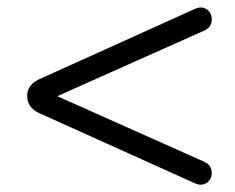

<svg xmlns="http://www.w3.org/2000/svg" viewBox="-20 -549 640 523"><path d="M511.5 -49.5 87.5 -240.5Q54 -255.5 54 -287.5Q54 -303.5 62.5 -314.8Q71 -326 87.5 -333.5L511.5 -525Q524 -530.5 534 -527.8Q544 -525 550 -517.2Q556 -509.5 556.8 -499.2Q557.5 -489 553 -480Q548.5 -471 536 -465.5L89 -266V-308L536 -108.5Q548.5 -103 553 -94Q557.5 -85 556.8 -75Q556 -65 550 -57.2Q544 -49.5 534 -46.8Q524 -44 511.5 -49.5Z"/></svg>

Font: Nunito ExtraLight
Style: Regular
Weight: 200
Designer: Vernon Adams
Foundry: Vernon Adams
Version: Version 3.602;April 4, 2023;FontCreator 14.0.0.2856 64-bit